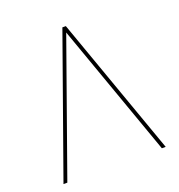

<svg xmlns="http://www.w3.org/2000/svg" viewBox="-131 -831 873 939"><g transform="rotate(-20 306.0 -361.0)"><path d="M315 -722H297L40 0H60L306 -692L552 0H572Z"/></g></svg>

Font: Perun Thin
Style: Regular
Weight: 100
Foundry: Copyright (c) Stefan Peev, Context Ltd, 2016
Version: Version 1.089